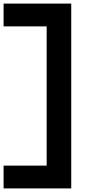

<svg xmlns="http://www.w3.org/2000/svg" viewBox="-51 -877 580 1070"><path d="M346 173H-31V46H209V-730H-31V-857H346Z"/></svg>

Font: BioRhyme Expanded ExtraBold
Style: Regular
Weight: 800
Width: 7
Designer: Aoife Mooney
Foundry: Aoife Mooney Type
Version: Version 1.001